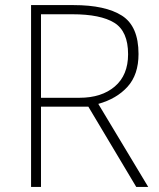

<svg xmlns="http://www.w3.org/2000/svg" viewBox="-20 -785 626 754"><path d="M269 -765Q394 -765 459 -723.5Q524 -682 524 -573Q524 -492 481 -444.5Q438 -397 366 -377L562 -51H515L327 -366H141V-51H102V-765ZM264 -729H141V-401H292Q379 -401 431 -445.5Q483 -490 483 -572Q483 -662 429 -695.5Q375 -729 264 -729Z"/></svg>

Font: Noto Sans Tamil UI ExtraLight
Style: Regular
Weight: 200
Designer: Jelle Bosma - Monotype Design Team
Foundry: Monotype Imaging Inc.
Version: Version 2.004; ttfautohint (v1.8.4.7-5d5b)